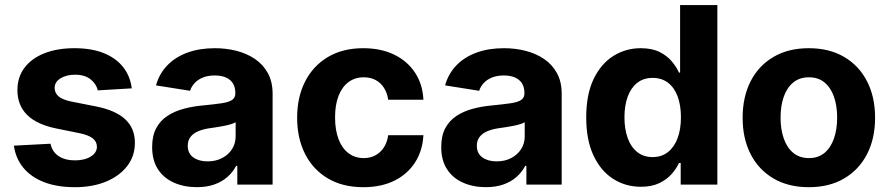

<svg xmlns="http://www.w3.org/2000/svg" viewBox="-20 -748 3604 778"><path d="M513.9 -390 376 -381.8Q370.5 -407.9 347 -426.6Q323.5 -445.3 284.2 -445.3Q249 -445.3 225.2 -430.6Q201.4 -415.9 201.4 -391.8Q201.4 -372 216.7 -358.1Q232.1 -344.2 269.9 -336.3L369.1 -316.8Q448.3 -301 487.5 -264.6Q526.6 -228.3 526.6 -169.3Q526.6 -115.4 495.3 -75Q464.1 -34.5 409.3 -12Q354.6 10.5 283.8 10.5Q211.4 10.5 158.6 -9.9Q105.9 -30.4 74.7 -68.1Q43.5 -105.9 36.3 -157.8L184.6 -165.6Q191.7 -132.5 217.7 -115.4Q243.7 -98.2 284 -98.2Q323.6 -98.2 348.1 -113.9Q372.7 -129.5 372.7 -153.3Q372.7 -174.2 355.6 -187.5Q338.5 -200.8 302.7 -208.2L208.4 -227.3Q128.5 -243.7 89.6 -282.7Q50.6 -321.7 50.6 -382.8Q50.6 -435.6 79.3 -473.6Q108.1 -511.6 160.1 -532.2Q212.1 -552.7 281.8 -552.7Q350.7 -552.7 400.1 -532.9Q449.6 -513 478.6 -476.6Q507.6 -440.2 513.9 -390Z M777.7 10.4Q725.7 10.4 684.5 -8Q643.4 -26.3 619.9 -62.4Q596.5 -98.5 596.5 -152.3Q596.5 -198 613 -228.7Q629.5 -259.4 658.3 -278.3Q687.1 -297.2 723.9 -307.1Q760.6 -317 801.4 -320.7Q848.8 -325.3 877.9 -329.6Q906.9 -333.9 920.3 -342.9Q933.6 -352 933.6 -369.3V-371.7Q933.6 -394.2 923.9 -410Q914.2 -425.7 895.6 -433.9Q877.1 -442.2 850.2 -442.2Q823 -442.2 802.7 -434.1Q782.4 -426 769.2 -412Q756 -398 750.2 -380.1L612.1 -402Q625.4 -449.4 657.9 -483.1Q690.4 -516.8 739.4 -534.8Q788.4 -552.7 850.8 -552.7Q896.2 -552.7 938.1 -542.1Q980.1 -531.4 1013.1 -509.1Q1046.2 -486.7 1065.4 -451.7Q1084.6 -416.7 1084.6 -368.2V0H941.6V-76H936.9Q923.6 -50.5 901.7 -31.1Q879.8 -11.7 849 -0.7Q818.3 10.4 777.7 10.4ZM820.9 -94.1Q854.3 -94.1 879.9 -107.5Q905.6 -120.9 920.2 -143.7Q934.8 -166.5 934.8 -194.9V-252.7Q927.9 -248.4 915.4 -244.6Q902.9 -240.8 887.5 -237.8Q872.2 -234.8 857.1 -232.5Q842 -230.3 829.7 -228.5Q802.8 -224.7 782.9 -216.1Q762.9 -207.4 751.9 -193.1Q740.8 -178.8 740.8 -157.4Q740.8 -126.3 763.3 -110.2Q785.8 -94.1 820.9 -94.1Z M1452.1 10.5Q1368.4 10.5 1308.3 -25.2Q1248.1 -61 1216.1 -124.4Q1184 -187.7 1184 -270.7Q1184 -354.5 1216.4 -417.9Q1248.7 -481.3 1308.8 -517Q1368.9 -552.7 1451.8 -552.7Q1523.1 -552.7 1576.8 -526.8Q1630.4 -500.9 1661.5 -454Q1692.7 -407 1695.7 -343.8H1553.1Q1549.1 -371 1536.3 -391.5Q1523.5 -412 1502.7 -423.4Q1481.9 -434.8 1453.9 -434.8Q1418.8 -434.8 1392.8 -415.8Q1366.7 -396.9 1352.2 -360.5Q1337.7 -324.2 1337.7 -272.5Q1337.7 -220.6 1352 -183.6Q1366.3 -146.6 1392.5 -127Q1418.7 -107.4 1453.9 -107.4Q1493 -107.4 1519.8 -132Q1546.6 -156.6 1553.1 -200.2H1695.7Q1692.4 -137.5 1662 -90Q1631.5 -42.5 1578.3 -16Q1525 10.5 1452.1 10.5Z M1949.1 10.4Q1897.1 10.4 1855.9 -8Q1814.7 -26.3 1791.3 -62.4Q1767.9 -98.5 1767.9 -152.3Q1767.9 -198 1784.4 -228.7Q1800.9 -259.4 1829.7 -278.3Q1858.5 -297.2 1895.3 -307.1Q1932 -317 1972.8 -320.7Q2020.2 -325.3 2049.3 -329.6Q2078.3 -333.9 2091.7 -342.9Q2105 -352 2105 -369.3V-371.7Q2105 -394.2 2095.3 -410Q2085.5 -425.7 2067 -433.9Q2048.4 -442.2 2021.6 -442.2Q1994.4 -442.2 1974.1 -434.1Q1953.8 -426 1940.6 -412Q1927.3 -398 1921.6 -380.1L1783.5 -402Q1796.8 -449.4 1829.3 -483.1Q1861.8 -516.8 1910.8 -534.8Q1959.8 -552.7 2022.2 -552.7Q2067.6 -552.7 2109.5 -542.1Q2151.5 -531.4 2184.5 -509.1Q2217.6 -486.7 2236.8 -451.7Q2256 -416.7 2256 -368.2V0H2113V-76H2108.3Q2095 -50.5 2073.1 -31.1Q2051.2 -11.7 2020.4 -0.7Q1989.6 10.4 1949.1 10.4ZM1992.3 -94.1Q2025.7 -94.1 2051.3 -107.5Q2077 -120.9 2091.6 -143.7Q2106.2 -166.5 2106.2 -194.9V-252.7Q2099.3 -248.4 2086.8 -244.6Q2074.3 -240.8 2058.9 -237.8Q2043.6 -234.8 2028.5 -232.5Q2013.4 -230.3 2001.1 -228.5Q1974.2 -224.7 1954.2 -216.1Q1934.3 -207.4 1923.2 -193.1Q1912.2 -178.8 1912.2 -157.4Q1912.2 -126.3 1934.7 -110.2Q1957.2 -94.1 1992.3 -94.1Z M2576.9 8.8Q2514.6 8.8 2464.3 -23.4Q2414 -55.6 2384.7 -118.3Q2355.4 -181 2355.4 -272.1Q2355.4 -365.9 2385.6 -428.3Q2415.9 -490.6 2466.1 -521.7Q2516.3 -552.7 2576.1 -552.7Q2621.9 -552.7 2652.6 -537.4Q2683.3 -522 2702.4 -499Q2721.5 -476.1 2731.3 -453.7H2735.8V-727.5H2886.8V0H2738.2V-87.5H2731.3Q2720.9 -64.9 2701.5 -42.8Q2682 -20.7 2651.6 -6Q2621.1 8.8 2576.9 8.8ZM2624.5 -111.5Q2660.9 -111.5 2686.5 -131.7Q2712.1 -151.9 2725.6 -188Q2739.2 -224.1 2739.2 -272.5Q2739.2 -321.4 2725.8 -357.3Q2712.5 -393.2 2686.8 -412.8Q2661.1 -432.4 2624.5 -432.4Q2587.3 -432.4 2561.8 -412.1Q2536.3 -391.8 2523.3 -355.8Q2510.3 -319.8 2510.3 -272.5Q2510.3 -225.2 2523.4 -188.8Q2536.5 -152.4 2562 -132Q2587.5 -111.5 2624.5 -111.5Z M3257.3 10.5Q3174.5 10.5 3114.3 -24.8Q3054.1 -60.1 3021.6 -123.4Q2989.2 -186.7 2989.2 -270.7Q2989.2 -355.3 3021.6 -418.7Q3054.1 -482.1 3114.3 -517.4Q3174.5 -552.7 3257.3 -552.7Q3340.3 -552.7 3400.5 -517.4Q3460.7 -482.1 3493.3 -418.7Q3525.9 -355.3 3525.9 -270.7Q3525.9 -186.7 3493.3 -123.4Q3460.7 -60.1 3400.5 -24.8Q3340.3 10.5 3257.3 10.5ZM3257.9 -107.4Q3295.8 -107.4 3321.1 -128.6Q3346.4 -149.8 3359.3 -187Q3372.2 -224.1 3372.2 -271.3Q3372.2 -319.1 3359.3 -356Q3346.4 -392.8 3321.1 -413.8Q3295.8 -434.8 3257.9 -434.8Q3219.9 -434.8 3194.3 -413.8Q3168.7 -392.8 3155.8 -356Q3142.9 -319.1 3142.9 -271.3Q3142.9 -224.1 3155.8 -187Q3168.7 -149.8 3194.3 -128.6Q3219.9 -107.4 3257.9 -107.4Z"/></svg>

Font: GitLab Sans
Style: Regular
Weight: 400
Designer: Rasmus Andersson
Foundry: Modifications by GitLab B.V., manufactured by rsms
Version: Version 4.000;git-c8fb6b7